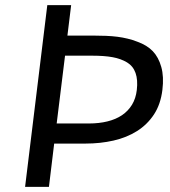

<svg xmlns="http://www.w3.org/2000/svg" viewBox="-20 -731 665 751"><path d="M201.7 -248H327.6Q367.2 -248 400.1 -256.1Q433.1 -264.2 457.3 -280.5Q481.4 -296.9 496.3 -321.3Q511.2 -345.7 515.1 -378.9Q524.4 -458 477.1 -486.8Q452.6 -501.5 420.4 -507.3Q388.2 -513.2 341.3 -513.2H234.4ZM78.1 0 165 -710.9H258.3L243.7 -591.8H344.7Q371.6 -591.8 395 -590.8Q418.5 -589.8 439.2 -587.2Q460 -584.5 479.2 -579.8Q498.5 -575.2 517.1 -567.9Q555.2 -554.2 577.6 -530.8Q600.1 -507.3 610.8 -469.2Q621.6 -431.2 615.2 -379.4Q608.4 -323.2 582.3 -283.4Q556.2 -243.7 515.9 -218.3Q475.6 -192.9 424.1 -181.2Q372.6 -169.4 314.5 -169.4H191.9L171.4 0Z"/></svg>

Font: Ride
Style: Italic
Weight: 400
Version: Version 3.000